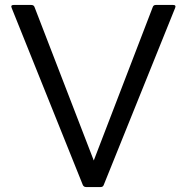

<svg xmlns="http://www.w3.org/2000/svg" viewBox="-20 -754 752 774"><path d="M327 0Q318 0 314 -8L27 -722Q22 -734 35 -734H106Q116 -734 119 -726L358 -107L596 -726Q599 -734 608 -734H678Q691 -734 686 -722L398 -8Q395 0 386 0Z"/></svg>

Font: LINE Seed Sans
Style: Regular
Weight: 400
Designer: LINE VX Design & Dalton Maag Ltd & Sandoll Inc
Foundry: Dalton Maag Ltd
Version: Version 1.003